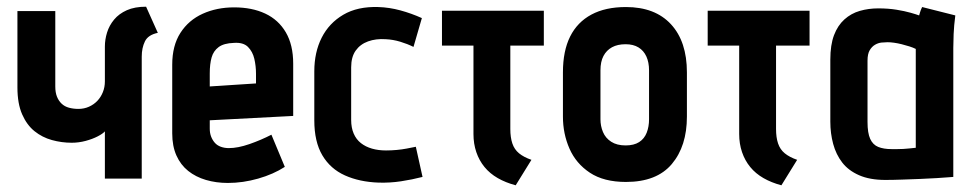

<svg xmlns="http://www.w3.org/2000/svg" viewBox="-20 -533 2917 573"><path d="M293 0H403V-364Q403 -390 412.5 -409.5Q422 -429 451 -435L416 -513Q382 -513 358.5 -502.5Q335 -492 320.5 -474.5Q306 -457 299.5 -436Q293 -415 293 -394V-290Q293 -273 287 -258Q281 -243 270.5 -232Q260 -221 245.5 -214.5Q231 -208 214 -208Q199 -208 186 -211.5Q173 -215 164 -223.5Q155 -232 150 -244.5Q145 -257 145 -275V-500H32V-272Q32 -224 46 -192Q60 -160 83 -141.5Q106 -123 135 -115Q164 -107 194 -107Q215 -107 235.5 -112.5Q256 -118 271.5 -126Q287 -134 293 -141Z M606 -149V-174L855 -187V-343Q855 -399 833 -436.5Q811 -474 771.5 -492.5Q732 -511 679 -511Q627 -511 585 -492Q543 -473 518.5 -435Q494 -397 494 -340V-135Q494 -97 506.5 -69Q519 -41 541.5 -23Q564 -5 594.5 4Q625 13 660 13Q705 13 750.5 0Q796 -13 830 -35L790 -131Q759 -115 724.5 -103Q690 -91 663 -91Q650 -91 639 -95Q628 -99 621 -107Q614 -115 610 -125.5Q606 -136 606 -149ZM744 -313V-284L606 -275V-314Q606 -342 611.5 -361.5Q617 -381 632.5 -392.5Q648 -404 678 -405Q706 -407 720 -393Q734 -379 739 -357.5Q744 -336 744 -313Z M1214 -393 1239 -479Q1208 -493 1175 -502Q1142 -511 1109 -512Q1047 -514 1004.5 -489Q962 -464 940 -420.5Q918 -377 918 -320V-174Q918 -110 942 -69.5Q966 -29 1009.5 -9.5Q1053 10 1110 12Q1144 13 1177 8Q1210 3 1241 -5L1221 -95Q1221 -95 1213.5 -93.5Q1206 -92 1193 -89.5Q1180 -87 1164 -85.5Q1148 -84 1132 -84Q1109 -84 1090 -89.5Q1071 -95 1057 -106Q1043 -117 1035.5 -134.5Q1028 -152 1028 -175V-332Q1028 -363 1041.5 -382Q1055 -401 1078.5 -409.5Q1102 -418 1131 -416Q1153 -415 1174.5 -408.5Q1196 -402 1214 -393Z M1503 -148V-397H1603V-501H1299V-397H1393V-133Q1393 -104 1401.5 -79Q1410 -54 1426 -34.5Q1442 -15 1465.5 -1.5Q1489 12 1519 20L1566 -56Q1543 -64 1529 -75.5Q1515 -87 1509 -105Q1503 -123 1503 -148Z M2030 -185V-317Q2030 -409 1982.5 -460.5Q1935 -512 1848 -512Q1787 -512 1745 -489.5Q1703 -467 1681.5 -424Q1660 -381 1660 -317V-185Q1660 -134 1679.5 -89.5Q1699 -45 1740.5 -17.5Q1782 10 1848 10Q1940 10 1985 -43.5Q2030 -97 2030 -185ZM1917 -323V-177Q1917 -155 1910 -137Q1903 -119 1887.5 -109Q1872 -99 1847 -99Q1821 -99 1804 -110Q1787 -121 1779.5 -139Q1772 -157 1772 -177V-323Q1772 -349 1781 -366Q1790 -383 1806.5 -392Q1823 -401 1847 -401Q1870 -401 1885.5 -391.5Q1901 -382 1909 -364.5Q1917 -347 1917 -323Z M2296 -148V-397H2396V-501H2092V-397H2186V-133Q2186 -104 2194.5 -79Q2203 -54 2219 -34.5Q2235 -15 2258.5 -1.5Q2282 12 2312 20L2359 -56Q2336 -64 2322 -75.5Q2308 -87 2302 -105Q2296 -123 2296 -148Z M2831 -487 2732 -512Q2728 -504 2725.5 -495.5Q2723 -487 2723 -487Q2715 -490 2697.5 -495Q2680 -500 2655.5 -504Q2631 -508 2601 -508Q2572 -508 2546 -500.5Q2520 -493 2500 -475Q2480 -457 2469 -428Q2458 -399 2458 -355V-170Q2458 -135 2466.5 -103.5Q2475 -72 2493.5 -48Q2512 -24 2544 -10Q2576 4 2622 4Q2645 4 2672 3Q2699 2 2726.5 1Q2754 0 2776 -1.5Q2798 -3 2811.5 -4Q2825 -5 2825 -5V-390Q2825 -407 2826 -431.5Q2827 -456 2831 -487ZM2569 -169V-352Q2569 -372 2575.5 -383Q2582 -394 2591.5 -399.5Q2601 -405 2611 -406Q2621 -407 2629 -407Q2637 -407 2648 -405.5Q2659 -404 2671 -401Q2683 -398 2694 -394.5Q2705 -391 2713 -387V-92Q2703 -91 2694 -90Q2685 -89 2676 -88.5Q2667 -88 2658 -88Q2649 -88 2641 -88Q2617 -88 2601 -94.5Q2585 -101 2577 -118.5Q2569 -136 2569 -169Z"/></svg>

Font: Advent Pro
Style: Bold
Weight: 700
Designer: VivaRado, Andreas Kalpakidis
Foundry: VivaRado, Andreas Kalpakidis
Version: Version 3.000